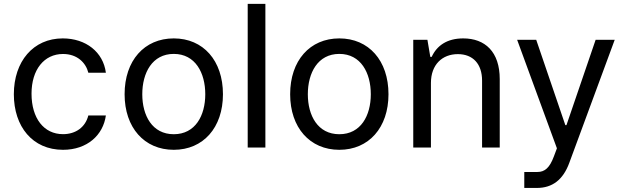

<svg xmlns="http://www.w3.org/2000/svg" viewBox="-20 -747 3165 972"><path d="M299 11.4C421.9 11.4 502.5 -63.6 516 -162.6H427.2C412.3 -103 363.3 -67.8 299 -67.8C202.1 -67.8 139.6 -148.1 139.6 -272.7C139.6 -394.5 203.5 -473.7 299 -473.7C371.4 -473.7 414.8 -429 427.2 -378.9H516C502.5 -483.3 415.1 -552.6 297.6 -552.6C148.4 -552.6 50.1 -436.1 50.1 -269.9C50.1 -106.5 144.5 11.4 299 11.4Z M859.7 11.4C1008.9 11.4 1108.7 -100.9 1108.7 -269.9C1108.7 -440.3 1008.9 -552.6 859.7 -552.6C710.6 -552.6 610.8 -440.3 610.8 -269.9C610.8 -100.9 710.6 11.4 859.7 11.4ZM700.3 -269.9C700.3 -378.2 750.7 -474.1 859.7 -474.1C968.8 -474.1 1019.2 -378.2 1019.2 -269.9C1019.2 -161.9 968.8 -67.5 859.7 -67.5C750.7 -67.5 700.3 -161.9 700.3 -269.9Z M1323.5 -727.3H1234V0H1323.5Z M1697.8 11.4C1846.9 11.4 1946.7 -100.9 1946.7 -269.9C1946.7 -440.3 1846.9 -552.6 1697.8 -552.6C1548.7 -552.6 1448.9 -440.3 1448.9 -269.9C1448.9 -100.9 1548.7 11.4 1697.8 11.4ZM1538.4 -269.9C1538.4 -378.2 1588.8 -474.1 1697.8 -474.1C1806.8 -474.1 1857.2 -378.2 1857.2 -269.9C1857.2 -161.9 1806.8 -67.5 1697.8 -67.5C1588.8 -67.5 1538.4 -161.9 1538.4 -269.9Z M2161.6 -327.1C2161.6 -420.1 2219.1 -473 2297.9 -473C2374.3 -473 2420.5 -423.3 2420.5 -339.1V0H2509.9V-346.6C2509.9 -484.7 2435.7 -552.6 2324.9 -552.6C2242.5 -552.6 2191.1 -515.3 2165.5 -459.2H2158.4L2143.8 -545.5H2072.1V0H2161.6Z M2697.8 204.5C2776.6 204.5 2830.6 163 2861.9 77.8L3092 -545.5H2995.4L2847.7 -113.6H2842L2694.6 -545.5H2598L2799.4 3.9L2784.1 44.7C2762.4 103.7 2736.9 123.6 2701 123.6H2634.2V204.5Z"/></svg>

Font: GiG Sans Text
Style: Regular
Weight: 400
Designer: Andreas Faust
Version: Version 1.100;FEAKit 1.0